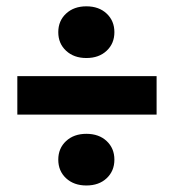

<svg xmlns="http://www.w3.org/2000/svg" viewBox="-20 -630 539 595"><path d="M465.3 -394V-274.9H33.7V-394ZM160.6 -530.3Q160.6 -565.4 184.8 -587.9Q209 -610.4 247.6 -610.4Q286.6 -610.4 310.5 -587.9Q334.5 -565.4 334.5 -530.3Q334.5 -495.1 310.5 -472.7Q286.6 -450.2 247.6 -450.2Q209 -450.2 184.8 -472.7Q160.6 -495.1 160.6 -530.3ZM160.6 -135.3Q160.6 -170.4 184.8 -192.9Q209 -215.3 247.6 -215.3Q286.6 -215.3 310.5 -192.9Q334.5 -170.4 334.5 -135.3Q334.5 -100.1 310.5 -77.6Q286.6 -55.2 247.6 -55.2Q209 -55.2 184.8 -77.6Q160.6 -100.1 160.6 -135.3Z"/></svg>

Font: Roboto Condensed Black
Style: Regular
Weight: 900
Designer: Christian Robertson
Foundry: Google
Version: Version 3.008; 2023